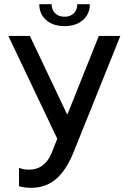

<svg xmlns="http://www.w3.org/2000/svg" viewBox="-20 -886 616 919"><path d="M129 13Q95 13 71 5V-83Q89 -74 119 -74Q194 -74 227 -153L254 -222L20 -714H123L301 -339H303L453 -714H556L332 -157Q296 -69 247 -28Q198 13 129 13ZM289 -761Q234 -761 201 -790Q168 -819 168 -866H227Q227 -839 244 -822.5Q261 -806 289 -806Q317 -806 333.5 -822.5Q350 -839 350 -866H410Q410 -819 377 -790Q344 -761 289 -761Z"/></svg>

Font: Non Bureau
Style: Regular
Weight: 400
Designer: Jona Saucedo
Foundry: Non Foundry
Version: Version 1.000; ttfautohint (v1.8.4)